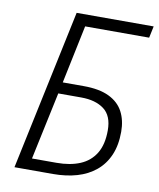

<svg xmlns="http://www.w3.org/2000/svg" viewBox="-81 -778 697 842"><g transform="rotate(10 267.5 -357.0)"><path d="M41 0 192 -714H535L524 -662H239L185 -403H278Q348 -403 391.5 -382Q435 -361 455 -323Q475 -285 475 -234Q475 -174 456 -130Q437 -86 402 -57Q367 -28 319 -14Q271 0 212 0ZM219 -51Q280 -51 324 -69.5Q368 -88 392 -127.5Q416 -167 416 -230Q416 -295 378 -323.5Q340 -352 276 -352H174L110 -51Z"/></g></svg>

Font: Noto Sans Display Light
Style: Italic
Weight: 300
Italic angle: -12°
Designer: Monotype Design Team
Foundry: Monotype Imaging Inc.
Version: Version 2.003